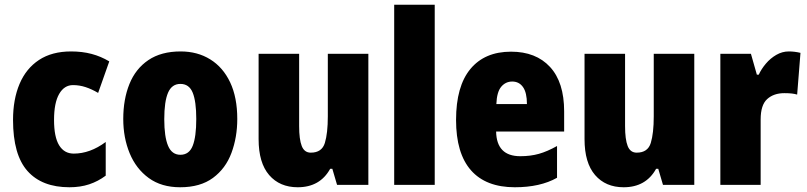

<svg xmlns="http://www.w3.org/2000/svg" viewBox="-20 -780 3406 810"><path d="M273 10Q157 10 96 -58.5Q35 -127 35 -274Q35 -361 62.5 -426Q90 -491 144.5 -527Q199 -563 280 -563Q327 -563 366.5 -552.5Q406 -542 441 -521L394 -388Q367 -404 341 -412.5Q315 -421 288 -421Q251 -421 229.5 -383.5Q208 -346 208 -274Q208 -202 229.5 -167Q251 -132 291 -132Q360 -132 426 -181V-39Q394 -15 356.5 -2.5Q319 10 273 10Z M981 -278Q981 -201 956.5 -135Q932 -69 878.5 -29.5Q825 10 740 10Q661 10 607.5 -29Q554 -68 527 -133.5Q500 -199 500 -278Q500 -361 526 -425.5Q552 -490 606 -526.5Q660 -563 742 -563Q813 -563 867 -529.5Q921 -496 951 -432.5Q981 -369 981 -278ZM673 -277Q673 -203 689 -165Q705 -127 741 -127Q778 -127 793 -165Q808 -203 808 -278Q808 -352 793 -389Q778 -426 741 -426Q705 -426 689 -389Q673 -352 673 -277Z M1534 -553V0H1402L1382 -68H1373Q1330 10 1236 10Q1160 10 1115.5 -41.5Q1071 -93 1071 -193V-553H1242V-248Q1242 -192 1253 -164Q1264 -136 1291 -136Q1338 -136 1350.5 -177Q1363 -218 1363 -289V-553Z M1814 0H1643V-760H1814Z M2136 -562Q2241 -562 2300.5 -497.5Q2360 -433 2360 -310V-225H2073Q2075 -121 2175 -121Q2218 -121 2253.5 -131Q2289 -141 2330 -164V-30Q2259 10 2152 10Q2030 10 1967 -61.5Q1904 -133 1904 -274Q1904 -416 1964.5 -489Q2025 -562 2136 -562ZM2141 -436Q2113 -436 2094.5 -414Q2076 -392 2074 -341H2203Q2203 -389 2186.5 -412.5Q2170 -436 2141 -436Z M2909 -553V0H2777L2757 -68H2748Q2705 10 2611 10Q2535 10 2490.5 -41.5Q2446 -93 2446 -193V-553H2617V-248Q2617 -192 2628 -164Q2639 -136 2666 -136Q2713 -136 2725.5 -177Q2738 -218 2738 -289V-553Z M3308 -563Q3332 -563 3357 -557L3343 -381Q3333 -384 3320.5 -385.5Q3308 -387 3289 -387Q3244 -387 3216.5 -362Q3189 -337 3189 -276V0H3019V-553H3148L3173 -465H3181Q3192 -489 3211 -511.5Q3230 -534 3255 -548.5Q3280 -563 3308 -563Z"/></svg>

Font: Noto Sans Myanmar UI Condensed Black
Style: Regular
Weight: 900
Width: 3
Designer: Monotype Design Team
Foundry: Monotype Imaging Inc.
Version: Version 2.103; ttfautohint (v1.8.4.7-5d5b)